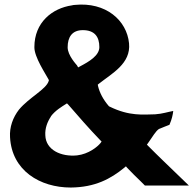

<svg xmlns="http://www.w3.org/2000/svg" viewBox="-20 -841 866 860"><path d="M25 -226C33 -77 159 -1 297 -1C406 -2 476 -40 537 -90L544 -96L550 -89C570 -68 590 -48 610 -29L629 -10H826L711 -121C689 -142 667 -164 644 -187L638 -193L643 -200C664 -229 677 -254 693 -264H694C710 -270 724 -277 739 -282C750 -307 754 -327 756 -344C733 -340 707 -331 675 -329C621 -328 560 -320 472 -363L470 -364L468 -365C442 -395 426 -426 419 -456L418 -462L423 -466C481 -512 567 -556 558 -647C548 -750 454 -833 315 -819C311 -819 306 -818 302 -817C214 -804 134 -741 134 -630C133 -586 185 -509 197 -486L199 -482L198 -478C187 -441 111 -405 65 -350C38 -315 22 -272 25 -226ZM183 -235C181 -266 192 -295 208 -319V-320C228 -347 260 -365 272 -373L280 -378L286 -372C331 -320 379 -265 429 -213L435 -207L430 -200C416 -183 377 -151 325 -145C254 -138 185 -169 183 -235ZM283 -629C283 -675 303 -706 351 -706C404 -706 425 -676 425 -630C425 -592 379 -565 339 -544L330 -539L325 -548C322 -552 283 -593 283 -629Z"/></svg>

Font: Rabbid Highway Sign IV
Style: Obl
Weight: 400
Foundry: Cannot Into Space Fonts
Version: Version 0.277